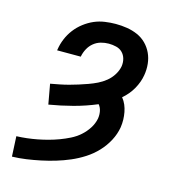

<svg xmlns="http://www.w3.org/2000/svg" viewBox="-111 -832 823 930"><g transform="rotate(15 300.0 -367.5)"><path d="M35 8 30 -93Q56 -94 82 -97Q108 -100 134 -105Q160 -110 186 -117Q212 -124 237.5 -133.5Q263 -143 288 -155.5Q313 -168 334 -186.5Q355 -205 370 -228.5Q385 -252 390 -278Q393 -297 389.5 -315Q386 -333 375 -346Q318 -322 259 -306.5Q200 -291 140 -281L122 -381Q144 -385 167 -389.5Q190 -394 212.5 -400Q235 -406 257 -413Q279 -420 301.5 -428Q324 -436 345.5 -446.5Q367 -457 386 -472.5Q405 -488 418 -509Q431 -530 435 -552Q438 -572 433 -590Q428 -608 415.5 -620.5Q403 -633 384.5 -637.5Q366 -642 347 -642Q327 -642 307.5 -636.5Q288 -631 272 -618Q256 -605 246 -586.5Q236 -568 232 -548V-546H113L114 -551Q118 -578 129 -604.5Q140 -631 157.5 -654Q175 -677 198.5 -695Q222 -713 247.5 -724Q273 -735 301 -739Q329 -743 355 -743Q384 -743 412 -738.5Q440 -734 465 -723Q490 -712 509 -693Q528 -674 539.5 -649.5Q551 -625 554 -596.5Q557 -568 552 -539Q546 -503 526.5 -468.5Q507 -434 476 -408Q488 -393 495 -376.5Q502 -360 505.5 -341.5Q509 -323 509.5 -304Q510 -285 507 -265Q501 -230 483.5 -197Q466 -164 440 -136.5Q414 -109 382 -88.5Q350 -68 316 -53.5Q282 -39 247 -28.5Q212 -18 176.5 -10.5Q141 -3 106 2Q71 7 35 8Z"/></g></svg>

Font: Iosevka Extended
Style: Bold Italic
Weight: 700
Width: 7
Italic angle: -9°
Monospace: yes
Designer: Belleve Invis
Foundry: Belleve Invis
Version: Version 32.5.0; ttfautohint (v1.8.4)